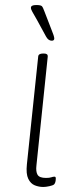

<svg xmlns="http://www.w3.org/2000/svg" viewBox="-20 -738 288 764"><path d="M152 6Q135 6 118.5 -0.5Q102 -7 92.5 -26.5Q83 -46 87 -84L132 -513Q133 -525 151 -525H155Q171 -525 170 -513L125 -80Q122 -55 129.5 -42.5Q137 -30 163 -30Q177 -30 184 -32.5Q191 -35 197 -35Q202 -35 202 -28Q202 -11 195 -4Q190 0 176 3Q162 6 152 6ZM186 -576Q172 -576 163 -593L127 -659Q115 -680 109 -690.5Q103 -701 103 -707Q103 -718 124 -718Q142 -718 146.5 -713.5Q151 -709 157 -692L186 -617Q190 -608 193 -598.5Q196 -589 196 -585Q196 -576 186 -576Z"/></svg>

Font: Asap Semi Condensed Semi Condensed Thin
Style: Italic
Weight: 100
Width: 4
Italic angle: -6°
Designer: Pablo Cosgaya
Foundry: Omnibus-Type
Version: Version 3.001; ttfautohint (v1.8.4.7-5d5b)